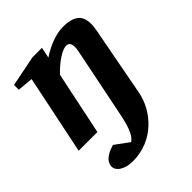

<svg xmlns="http://www.w3.org/2000/svg" viewBox="-205 -620 972 972"><g transform="rotate(-45 281.0 -134.0)"><path d="M522 -411C522 -469 491 -500 409 -500C358 -500 298 -475 248 -442L260 -500H192L27 -467V-433L111 -425L23 0H157L228 -339C269 -382 322 -421 354 -421C375 -421 388 -405 378 -356L305 4C288 90 273 135 242 157L167 102C142 109 84 128 84 175C84 205 120 232 181 232C327 232 426 119 447 7L518 -369C521 -384 522 -398 522 -411Z"/></g></svg>

Font: Veleka
Style: Bold Italic
Weight: 700
Italic angle: -12°
Designer: Stefan Peev, Context Ltd, 2016; SIL International, 1997-2014.
Foundry: Stefan Peev, Context Ltd, 2016
Version: Version 5.000